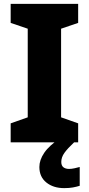

<svg xmlns="http://www.w3.org/2000/svg" viewBox="-20 -734 459 990"><path d="M383 0H35V-98L123 -129V-586L35 -616V-714H383V-616L295 -586V-129L383 -98ZM296 101Q296 120 307 128.5Q318 137 336 137Q349 137 365 133.5Q381 130 391 127V224Q375 229 356 232.5Q337 236 311 236Q255 236 219 207Q183 178 183 127Q183 91 208 54Q233 17 292 -23L362 0Q328 32 312 54.5Q296 77 296 101Z"/></svg>

Font: Noto Sans Meetei Mayek ExtraBold
Style: Regular
Weight: 800
Designer: Monotype Design Team and Neelakash Kshetrimayum
Foundry: Monotype Imaging Inc.
Version: Version 2.002; ttfautohint (v1.8.4.7-5d5b)